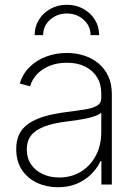

<svg xmlns="http://www.w3.org/2000/svg" viewBox="-20 -767 569 798"><path d="M221.2 11.2Q173.8 11.2 134.3 -7.1Q94.7 -25.4 71 -61Q47.4 -96.7 47.4 -147.9Q47.4 -182.6 59.6 -208.3Q71.8 -233.9 97.4 -252.2Q123 -270.5 162.6 -282.5Q202.1 -294.4 255.9 -301.3Q298.8 -306.6 331.5 -311.8Q364.3 -316.9 382.6 -327.4Q400.9 -337.9 400.9 -358.4V-378.4Q400.9 -417.5 383.3 -446Q365.7 -474.6 333.7 -490.5Q301.8 -506.3 258.3 -506.3Q218.8 -506.3 187 -493.7Q155.3 -481 134.3 -459Q113.3 -437 105 -408.2L62 -419.9Q74.7 -460.9 103.5 -489Q132.3 -517.1 172.4 -532Q212.4 -546.9 257.8 -546.9Q295.4 -546.9 329.1 -536.1Q362.8 -525.4 388.9 -503.9Q415 -482.4 429.9 -450.7Q444.8 -418.9 444.8 -376V0H401.4V-97.7H397.9Q383.8 -67.4 358.9 -42.7Q334 -18.1 299.3 -3.4Q264.6 11.2 221.2 11.2ZM226.1 -29.3Q276.9 -29.3 316.4 -53.5Q356 -77.6 378.4 -120.4Q400.9 -163.1 400.9 -218.3V-298.3Q392.1 -291 377.2 -285.4Q362.3 -279.8 343.3 -275.6Q324.2 -271.5 302.7 -268.3Q281.2 -265.1 259.3 -262.2Q200.7 -255.4 163.3 -240.7Q126 -226.1 108.6 -203.1Q91.3 -180.2 91.3 -146.5Q91.3 -109.9 109.1 -83.7Q127 -57.6 157.5 -43.5Q188 -29.3 226.1 -29.3ZM257.8 -747.1Q295.9 -747.1 326.4 -730.2Q356.9 -713.4 374.5 -684.8Q392.1 -656.2 392.1 -621.1H356.4Q356.4 -659.2 327.6 -685.1Q298.8 -710.9 257.8 -710.9Q217.3 -710.9 188.2 -685.1Q159.2 -659.2 159.2 -621.1H124Q124 -656.2 141.6 -684.8Q159.2 -713.4 189.7 -730.2Q220.2 -747.1 257.8 -747.1Z"/></svg>

Font: Inter 18pt ExtraLight
Style: Regular
Weight: 250
Designer: Rasmus Andersson
Foundry: rsms
Version: Version 4.001;git-66647c0bb